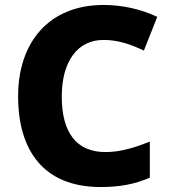

<svg xmlns="http://www.w3.org/2000/svg" viewBox="-20 -744 685 774"><path d="M397 -583C458 -583 510 -564 560 -540L614 -676C545 -709 468 -724 398 -724C176 -724 53 -572 53 -356C53 -137 156 10 386 10C461 10 523 -1 584 -28V-173C525 -150 468 -131 405 -131C287 -131 229 -211 229 -355C229 -497 293 -583 397 -583Z"/></svg>

Font: Noto Sans Myanmar UI ExtraBold
Style: Regular
Weight: 800
Designer: Monotype Design Team
Foundry: Monotype Imaging Inc.
Version: Version 2.103